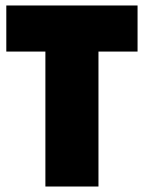

<svg xmlns="http://www.w3.org/2000/svg" viewBox="-20 -680 561 700"><path d="M145.5 -492H3V-660H481.5V-492H339V0H145.5Z"/></svg>

Font: League Spartan Black
Style: Regular
Weight: 900
Foundry: The League of Moveable Type
Version: Version 2.002